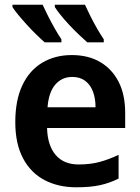

<svg xmlns="http://www.w3.org/2000/svg" viewBox="-20 -786 594 816"><path d="M285 -552Q355 -552 405.5 -522.5Q456 -493 484 -438.5Q512 -384 512 -306V-242H180Q182 -168 216.5 -127.5Q251 -87 314 -87Q363 -87 402.5 -97.5Q442 -108 484 -128V-27Q446 -8 405 1Q364 10 304 10Q228 10 169.5 -20.5Q111 -51 78 -113Q45 -175 45 -267Q45 -360 75 -423.5Q105 -487 159.5 -519.5Q214 -552 285 -552ZM287 -459Q243 -459 215 -426.5Q187 -394 182 -330H386Q386 -368 375 -397Q364 -426 342 -442.5Q320 -459 287 -459ZM341 -766Q351 -744 364.5 -717Q378 -690 393 -664Q408 -638 421 -619V-606H351Q335 -620 314.5 -639.5Q294 -659 273.5 -681Q253 -703 237 -723Q221 -743 213 -756V-766ZM161 -766Q171 -744 185 -716.5Q199 -689 213.5 -663.5Q228 -638 241 -619V-606H170Q154 -620 134 -639.5Q114 -659 94 -681Q74 -703 57.5 -723Q41 -743 33 -756V-766Z"/></svg>

Font: Noto Sans Display SemiBold
Style: Regular
Weight: 600
Designer: Monotype Design Team
Foundry: Monotype Imaging Inc.
Version: Version 2.003